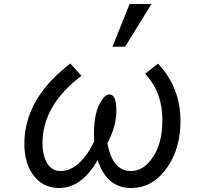

<svg xmlns="http://www.w3.org/2000/svg" viewBox="-20 -900 1040 962"><path d="M543.5 -666 629.4 -879.9H738.8L606.9 -666ZM707 -530.8 772 -581.1Q884.3 -461.4 884.3 -293.9Q884.3 -159.2 820.3 -64.5Q747.6 42 636.7 42Q514.6 42 469.2 -98.1Q389.2 42 276.4 42Q189.5 42 140.6 -31.7Q102.1 -89.4 102.1 -179.2Q102.1 -330.6 205.1 -460Q251 -518.1 332 -582L388.2 -520Q192.9 -373 192.9 -182.1Q192.9 -132.3 208.5 -97.2Q232.9 -43 282.2 -43Q379.4 -43 452.1 -191.9Q450.7 -214.8 450.7 -231.4Q450.7 -346.2 494.1 -404.3Q510.7 -426.8 528.3 -426.8Q563 -426.8 563 -345.7Q563 -266.1 518.1 -183.1Q543 -43 635.7 -43Q697.3 -43 741.7 -106.4Q793.5 -177.7 793.5 -295.9Q793.5 -397 752.4 -469.2Q735.8 -498.5 707 -530.8Z"/></svg>

Font: FORM UDPGothic
Style: Regular
Weight: 400
Foundry: Pronama LLC
Version: Version 1.05101